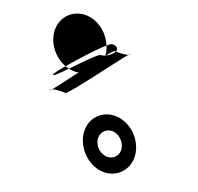

<svg xmlns="http://www.w3.org/2000/svg" viewBox="-212 -918 1145 1111"><g transform="rotate(30 361.0 -362.0)"><path d="M-53 -572C-41 -494 28 -429 107 -415C149 -488 215 -591 252 -637C218 -692 155 -732 88 -732C-2 -732 -66 -659 -53 -572ZM69 -336C71 -326 98 -364 131 -412C123 -412 114 -414 107 -415C82 -373 66 -341 69 -336ZM98 -250C98 -248 101 -252 106 -260C100 -257 97 -254 98 -250ZM106 -260C124 -271 170 -280 183 -280C199 -280 353 -594 389 -654C373 -644 335 -636 317 -634C317 -633 316 -631 315 -630C310 -615 295 -597 277 -585C276 -584 277 -582 276 -581V-583C269 -578 260 -575 252 -573C238 -573 178 -482 131 -412H137C156 -412 174 -415 190 -421C154 -351 121 -285 106 -260ZM252 -637C263 -620 272 -602 276 -583C277 -583 276 -585 277 -585C294 -615 307 -634 311 -634H317C320 -655 302 -668 277 -660C273 -660 264 -651 252 -637ZM387 -152C400 -66 487 8 577 8C667 8 730 -66 717 -152C703 -240 618 -312 528 -312C438 -312 373 -240 387 -152ZM389 -654C395 -657 396 -660 396 -663C396 -665 394 -662 389 -654ZM477 -152C471 -191 499 -226 541 -226C583 -226 623 -191 629 -152C635 -114 606 -80 564 -80C522 -80 483 -114 477 -152Z"/></g></svg>

Font: Ampere
Style: RevIta
Weight: 400
Version: Version 1